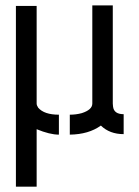

<svg xmlns="http://www.w3.org/2000/svg" viewBox="-20 -704 525 724"><path d="M40 0H118.2V-216.8Q168 -196.3 202.1 -196.3V-271.5Q146.5 -271.5 124 -297.9Q118.2 -306.6 118.2 -313.5V-681.6H40ZM243.2 -196.3Q314.5 -197.3 360.4 -230.5Q393.6 -198.2 446.3 -198.2V-273.4Q409.2 -273.4 406.2 -302.7Q405.3 -307.6 405.3 -313.5V-683.6H328.1V-313.5Q328.1 -290 288.1 -277.3Q266.6 -271.5 243.2 -271.5Z"/></svg>

Font: Post No Bills Jaffna SemiBold
Style: Regular
Weight: 600
Designer: Kosala Senevirathne, Siva Puranthara, Lasantha Premarathna, Tharique Azeez
Foundry: Mooniak
Version: Version 1.220 ; ttfautohint (v1.6)